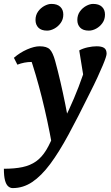

<svg xmlns="http://www.w3.org/2000/svg" viewBox="-69 -699 566 983"><path d="M-3.9 264Q-16.7 264 -27.2 254.8Q-37.6 245.7 -43.4 224.2Q-49.1 202.8 -49.1 165Q5.6 165 45.8 156.6Q86 148.1 115.5 127.3Q144.9 106.5 168 68.7Q191 30.8 211.9 -27L196.7 40.1Q174.4 -83.5 145.2 -200.2Q116 -316.9 80.6 -419.6L134.7 -374Q127.9 -378.4 117.1 -380.1Q106.4 -381.8 92.7 -381.8Q55.7 -381.8 20 -367.9L2.2 -403.1Q33 -429.9 69.8 -446Q106.7 -462 134.1 -462Q170.6 -462 186 -446.1Q201.5 -430.2 213.4 -387.1Q227.5 -335.6 240.3 -280.4Q253.1 -225.2 264.7 -167.7Q276.3 -110.1 286.3 -50.9L226.2 -21.8Q256.8 -78.9 283.5 -136.4Q310.2 -194 333.3 -253.9Q356.4 -313.7 375.3 -376.8L360.7 -292.4L336.7 -440.9Q355.1 -451.1 380 -456.6Q404.9 -462 425.9 -462Q451.3 -462 464.1 -453.6Q476.8 -445.1 476.8 -424Q476.8 -418 472.1 -403.3Q467.3 -388.5 456.9 -363.6Q446.5 -338.7 429.8 -302.4Q413.1 -266.2 388.3 -217.2Q330.7 -100.3 282 -10.3Q233.4 79.6 188.1 140.6Q142.7 201.5 96.3 232.7Q49.8 264 -3.9 264ZM386.2 -542.2Q356.1 -542.2 341.5 -557.5Q326.9 -572.7 326.9 -596.5Q326.9 -621.6 340 -640.1Q353.2 -658.6 372.2 -668.8Q391.2 -679 407.6 -679Q437.4 -679 452.9 -664.2Q468.5 -649.4 468.5 -624.4Q468.5 -599.4 455.4 -581Q442.2 -562.6 423.3 -552.4Q404.4 -542.2 386.2 -542.2ZM172.2 -542.2Q142.6 -542.2 127.7 -557.3Q112.8 -572.5 112.8 -596.9Q112.8 -621.6 126 -640.1Q139.2 -658.6 158.4 -668.8Q177.6 -679 194.1 -679Q223.9 -679 239.5 -664.2Q255.1 -649.4 255.1 -624.5Q255.1 -600.2 241.9 -581.7Q228.8 -563.2 209.5 -552.7Q190.2 -542.2 172.2 -542.2Z"/></svg>

Font: Petrona
Style: Italic
Weight: 400
Italic angle: -9°
Designer: Ringo R. Seeber
Foundry: Ringo R. Seeber
Version: Version 2.001; ttfautohint (v1.8.3)